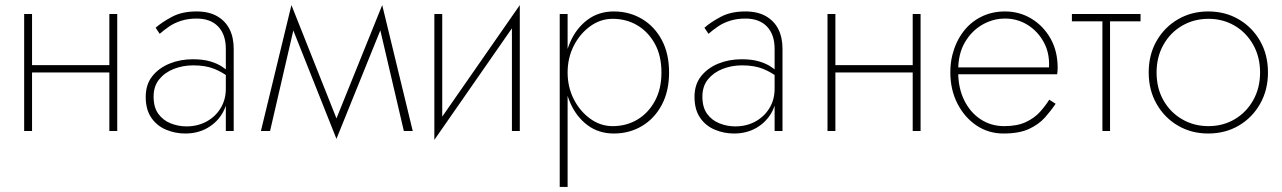

<svg xmlns="http://www.w3.org/2000/svg" viewBox="-20 -515 5041 755"><path d="M94 -230H427V-259H94ZM410 -460V0H441V-460ZM75 -460V0H106V-460Z M584 -135Q584 -176 606 -203Q628 -230 663.5 -244Q699 -258 740 -258Q789 -258 823 -244Q857 -230 880 -211V-232Q871 -241 853 -253Q835 -265 807 -273.5Q779 -282 738 -282Q689 -282 647 -265Q605 -248 579 -215.5Q553 -183 553 -134Q553 -84 575 -52Q597 -20 633 -5Q669 10 708 10Q758 10 796 -12Q834 -34 855 -70.5Q876 -107 876 -151L868 -166Q868 -123 847.5 -89.5Q827 -56 792 -37Q757 -18 713 -18Q681 -18 651 -30Q621 -42 602.5 -67.5Q584 -93 584 -135ZM608 -382Q625 -397 645.5 -411Q666 -425 693 -433.5Q720 -442 753 -442Q808 -442 838 -410.5Q868 -379 868 -323V0H899V-323Q899 -368 882.5 -400.5Q866 -433 833.5 -451.5Q801 -470 753 -470Q696 -470 656.5 -449Q617 -428 592 -406Z M1568 0H1603L1483 -495L1468 -428ZM1294 -27 1303 31 1485 -419 1483 -495ZM1303 31 1312 -27 1126 -495 1124 -419ZM1006 0H1042L1141 -428L1126 -495Z M2019 -441 2024 -495 1693 -19 1688 35ZM1719 -460H1688V35L1719 -11ZM2024 -495 1993 -449V0H2024Z M2212 220V-460H2181V220ZM2611 -230Q2611 -304 2582.5 -357.5Q2554 -411 2504.5 -440.5Q2455 -470 2394 -470Q2334 -470 2290 -437Q2246 -404 2222 -349Q2198 -294 2198 -230Q2198 -167 2222 -111.5Q2246 -56 2290 -23Q2334 10 2394 10Q2455 10 2504.5 -19.5Q2554 -49 2582.5 -103Q2611 -157 2611 -230ZM2581 -230Q2581 -165 2555 -117.5Q2529 -70 2486 -44.5Q2443 -19 2389 -19Q2341 -19 2300.5 -48.5Q2260 -78 2236 -125.5Q2212 -173 2212 -230Q2212 -287 2236 -334.5Q2260 -382 2300.5 -411.5Q2341 -441 2389 -441Q2443 -441 2486 -415.5Q2529 -390 2555 -343Q2581 -296 2581 -230Z M2742 -135Q2742 -176 2764 -203Q2786 -230 2821.5 -244Q2857 -258 2898 -258Q2947 -258 2981 -244Q3015 -230 3038 -211V-232Q3029 -241 3011 -253Q2993 -265 2965 -273.5Q2937 -282 2896 -282Q2847 -282 2805 -265Q2763 -248 2737 -215.5Q2711 -183 2711 -134Q2711 -84 2733 -52Q2755 -20 2791 -5Q2827 10 2866 10Q2916 10 2954 -12Q2992 -34 3013 -70.5Q3034 -107 3034 -151L3026 -166Q3026 -123 3005.5 -89.5Q2985 -56 2950 -37Q2915 -18 2871 -18Q2839 -18 2809 -30Q2779 -42 2760.5 -67.5Q2742 -93 2742 -135ZM2766 -382Q2783 -397 2803.5 -411Q2824 -425 2851 -433.5Q2878 -442 2911 -442Q2966 -442 2996 -410.5Q3026 -379 3026 -323V0H3057V-323Q3057 -368 3040.5 -400.5Q3024 -433 2991.5 -451.5Q2959 -470 2911 -470Q2854 -470 2814.5 -449Q2775 -428 2750 -406Z M3253 -230H3586V-259H3253ZM3569 -460V0H3600V-460ZM3234 -460V0H3265V-460Z M3737 -223H4137Q4138 -229 4138.5 -235.5Q4139 -242 4139 -248Q4139 -314 4111 -363.5Q4083 -413 4036 -441.5Q3989 -470 3932 -470Q3880 -470 3837.5 -448.5Q3795 -427 3766.5 -388.5Q3738 -350 3725 -299Q3721 -283 3719 -266Q3717 -249 3717 -231Q3717 -162 3745 -107.5Q3773 -53 3820 -21.5Q3867 10 3926 10Q3988 10 4026.5 -8Q4065 -26 4089 -53Q4113 -80 4131 -107L4106 -123Q4091 -99 4069.5 -75Q4048 -51 4014 -35Q3980 -19 3929 -19Q3877 -19 3836 -46Q3795 -73 3771.5 -121Q3748 -169 3748 -231V-240Q3748 -304 3774.5 -349Q3801 -394 3843 -418Q3885 -442 3932 -442Q3981 -442 4021 -417Q4061 -392 4084.5 -349Q4108 -306 4105 -250H3737Z M4195 -460V-431H4465V-460ZM4315 -451V0H4345V-451Z M4497 -230Q4497 -161 4528 -106.5Q4559 -52 4612 -21Q4665 10 4731 10Q4798 10 4851 -21Q4904 -52 4935 -106.5Q4966 -161 4966 -230Q4966 -300 4935 -354Q4904 -408 4851 -439Q4798 -470 4731 -470Q4665 -470 4612 -439Q4559 -408 4528 -354Q4497 -300 4497 -230ZM4528 -230Q4528 -291 4555 -339Q4582 -387 4628.5 -414Q4675 -441 4732 -441Q4789 -441 4835 -414Q4881 -387 4908 -339Q4935 -291 4935 -230Q4935 -169 4908 -121Q4881 -73 4835 -46Q4789 -19 4732 -19Q4675 -19 4628.5 -46Q4582 -73 4555 -120.5Q4528 -168 4528 -230Z"/></svg>

Font: Jost ExtraLight
Style: Regular
Weight: 250
Version: Version 3.710